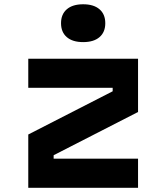

<svg xmlns="http://www.w3.org/2000/svg" viewBox="-20 -892 790 912"><path d="M635.7 -613.1V-360L234.8 -154.7V-138.2H635.7V0H114.3V-253.1L515.2 -458.4V-475H114.3V-613.1ZM269.9 -781.8Q269.9 -824.4 297.4 -848Q324.8 -871.7 375 -871.7Q425.2 -871.7 452.6 -848Q480.1 -824.4 480.1 -781.8Q480.1 -739.2 452.6 -715.6Q425.2 -692 375 -692Q324.8 -692 297.4 -715.6Q269.9 -739.2 269.9 -781.8Z"/></svg>

Font: Martian Mono sWd Rg
Style: Regular
Weight: 400
Width: 6
Monospace: yes
Designer: Roman Shamin
Foundry: Evil Martians
Version: Version 1.000